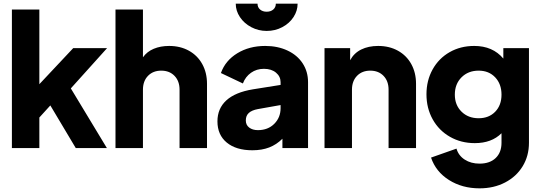

<svg xmlns="http://www.w3.org/2000/svg" viewBox="-20 -809 2955 1049"><path d="M45 -757H195V-349L380 -546H565L367 -326L564 0H394L255 -233L195 -167V0H45Z M611 -757H761V-496Q783 -527 820 -542.5Q857 -558 904 -558Q965 -558 1012 -532Q1059 -506 1085 -459Q1111 -412 1111 -351V0H961V-319Q961 -366 933.5 -394.5Q906 -423 861 -423Q816 -423 788.5 -394.5Q761 -366 761 -319V0H611Z M1168 -146Q1168 -216 1216.5 -260.5Q1265 -305 1362 -321L1513 -345V-360Q1513 -391 1488 -412Q1463 -433 1422 -433Q1382 -433 1351.5 -411.5Q1321 -390 1307 -353L1187 -410Q1211 -478 1276.5 -518Q1342 -558 1429 -558Q1497 -558 1550.5 -533Q1604 -508 1633.5 -463Q1663 -418 1663 -360V0H1523V-51Q1491 -19 1451 -3.5Q1411 12 1359 12Q1270 12 1219 -30Q1168 -72 1168 -146ZM1389 -98Q1444 -98 1478.5 -132.5Q1513 -167 1513 -218V-235L1389 -213Q1356 -207 1339.5 -192Q1323 -177 1323 -151Q1323 -126 1341.5 -112Q1360 -98 1389 -98ZM1268 -789H1387Q1387 -769 1401 -757Q1415 -745 1437 -745Q1459 -745 1473 -757Q1487 -769 1487 -789H1606Q1606 -750 1583.5 -715.5Q1561 -681 1522 -660.5Q1483 -640 1437 -640Q1392 -640 1353 -660.5Q1314 -681 1291 -715.5Q1268 -750 1268 -789Z M1753 -546H1893V-480Q1914 -519 1953.5 -538.5Q1993 -558 2046 -558Q2107 -558 2154 -532Q2201 -506 2227 -459Q2253 -412 2253 -351V0H2103V-319Q2103 -366 2075.5 -394.5Q2048 -423 2003 -423Q1958 -423 1930.5 -394.5Q1903 -366 1903 -319V0H1753Z M2335 52 2474 3Q2485 41 2519 63Q2553 85 2600 85Q2656 85 2688 54.5Q2720 24 2720 -29V-81Q2666 -27 2574 -27Q2499 -27 2438.5 -61.5Q2378 -96 2344 -157Q2310 -218 2310 -294Q2310 -369 2343.5 -429.5Q2377 -490 2436.5 -524Q2496 -558 2571 -558Q2672 -558 2730 -489V-546H2870V-29Q2870 43 2835.5 99.5Q2801 156 2739.5 188Q2678 220 2600 220Q2505 220 2433 174.5Q2361 129 2335 52ZM2595 -163Q2651 -163 2685.5 -198.5Q2720 -234 2720 -292Q2720 -350 2685.5 -386.5Q2651 -423 2595 -423Q2538 -423 2501.5 -386.5Q2465 -350 2465 -292Q2465 -235 2501.5 -199Q2538 -163 2595 -163Z"/></svg>

Font: BLUETTI 2.0
Style: Bold
Weight: 700
Designer: Stijn de Vries
Foundry: tokotype
Version: Version 2.005;October 31, 2023;FontCreator 14.0.0.2814 64-bi